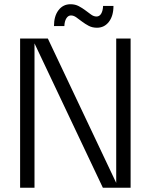

<svg xmlns="http://www.w3.org/2000/svg" viewBox="-20 -887 712 907"><path d="M75 0V-705H206L529 -23V-705H597V0H466L143 -682V0ZM438 -756Q416 -756 399 -765Q382 -774 367.5 -785Q353 -796 340.5 -805Q328 -814 315 -814Q302 -814 293.5 -800.5Q285 -787 284 -764H235Q235 -811 256.5 -839Q278 -867 313 -867Q335 -867 352 -858Q369 -849 383.5 -838Q398 -827 410.5 -818Q423 -809 436 -809Q450 -809 458 -822.5Q466 -836 467 -859H516Q516 -812 494.5 -784Q473 -756 438 -756Z"/></svg>

Font: TikTok Sans Light
Style: Regular
Weight: 300
Version: Version 4.000